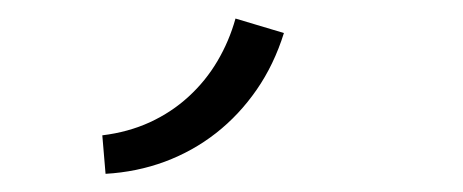

<svg xmlns="http://www.w3.org/2000/svg" viewBox="-20 23 499 207"><path d="M93.8 210.4 90.3 168.9Q118.2 165.5 141.6 154.8Q165 144 183.3 127.2Q201.7 110.4 214.4 88.9Q227.1 67.4 233.9 43L286.1 58.6Q275.4 92.8 256.6 119.9Q237.8 147 212.9 166.5Q188 186 157.7 197.3Q127.4 208.5 93.8 210.4Z"/></svg>

Font: Twentytwelve Slab Light
Style: TwentytwelveSlab
Weight: 300
Designer: Domenico Catapano
Version: Version 1.00 2012